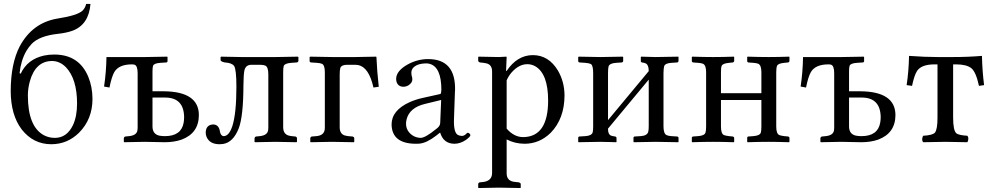

<svg xmlns="http://www.w3.org/2000/svg" viewBox="-20 -718 5029 972"><path d="M121.1 -234.9Q121.1 -76.7 202.6 -33.2Q228 -20 257.8 -20Q317.9 -20 349.1 -84Q370.1 -128.4 370.1 -193.8Q370.1 -317.9 314 -377.4Q283.2 -408.7 244.1 -409.2Q159.7 -409.2 130.9 -305.7Q121.1 -270 121.1 -234.9ZM34.2 -256.8Q34.7 -397 80.1 -483.9Q144.5 -603 271 -624Q371.6 -639.6 397.9 -664.1Q412.1 -678.7 416 -698.2H438Q429.7 -593.3 347.2 -562.5Q317.9 -551.8 274.9 -546.9Q179.2 -536.6 140.1 -495.6Q125.5 -480 112.8 -459Q85.4 -410.2 79.1 -347.2L85 -345.2Q118.7 -418.5 204.1 -437Q228.5 -441.9 254.9 -441.9Q379.9 -441.9 426.8 -329.6Q447.8 -278.8 448.2 -217.8Q448.2 -114.7 380.4 -46.4Q321.8 11.7 240.2 12.2Q148.4 12.2 89.8 -63Q34.7 -135.7 34.2 -256.8Z M676.8 -74.2V-347.2Q676.8 -385.7 660.6 -390.6Q654.8 -392.1 647.9 -392.1Q581.5 -392.1 558.6 -353Q545.4 -330.1 534.2 -274.9L506.8 -279.8Q517.6 -350.6 519 -429.2H714.8L826.2 -431.2L828.1 -429.2V-407.2Q826.7 -402.8 822.8 -401.9L792 -399.9Q760.3 -397.9 754.9 -385.3Q752 -376.5 752 -356.9V-255.9H809.1Q985.8 -254.4 986.8 -136.2Q986.8 -43.9 899.4 -11.2Q861.8 2 814 2Q813 2 711.9 0L608.9 2L606.9 0V-19Q608.9 -25.9 614.7 -26.9L633.8 -28.8Q669.9 -32.7 675.3 -55.7Q676.8 -64 676.8 -74.2ZM912.1 -126Q910.2 -222.7 818.8 -224.1H752V-78.1Q752 -38.6 787.1 -31.2Q799.3 -28.8 814.9 -28.8Q897.5 -28.8 909.7 -96.7Q912.1 -110.4 912.1 -126Z M1021.5 -45.9Q1021.5 -78.6 1047.4 -86.4Q1053.2 -87.9 1058.6 -87.9Q1086.4 -87.9 1092.8 -56.2Q1093.3 -52.7 1093.8 -49.8Q1098.6 -29.8 1111.8 -28.8Q1138.7 -28.8 1154.8 -75.7Q1155.3 -77.1 1155.8 -78.1Q1176.8 -142.6 1176.8 -278.8Q1176.8 -366.7 1165 -384.3Q1153.3 -399.9 1117.7 -401.9Q1098.1 -406.2 1096.7 -413.1V-429.2L1099.6 -431.2Q1100.6 -431.2 1202.6 -429.2H1376.5L1487.8 -431.2L1490.7 -429.2V-409.2Q1488.8 -402.8 1482.4 -401.9L1454.6 -399.9Q1421.9 -397.5 1416.5 -384.3Q1413.6 -375 1413.6 -353V-74.2Q1413.6 -37.6 1444.8 -30.8Q1450.7 -29.8 1456.5 -28.8L1475.6 -26.9Q1482.4 -24.9 1483.4 -19V0L1481.4 2Q1480.5 2 1374.5 0L1270.5 2L1268.6 0V-19Q1270.5 -25.4 1276.4 -26.9L1295.4 -28.8Q1331.5 -32.7 1336.9 -55.7Q1338.4 -63.5 1338.4 -74.2V-341.8Q1338.4 -377.9 1323.7 -385.7Q1314 -389.6 1298.3 -390.1H1253.4Q1223.6 -390.1 1217.3 -361.3Q1212.9 -341.3 1212.4 -286.1Q1211.9 -128.9 1188.5 -67.9Q1160.6 2.4 1109.9 10.7Q1100.6 12.2 1091.8 12.2Q1041 12.2 1025.4 -25.9Q1021.5 -35.6 1021.5 -45.9Z M1624.5 -74.2V-352.1Q1624.5 -388.2 1609.9 -395Q1600.6 -398.9 1583.5 -399.9L1553.7 -401.9Q1548.3 -403.8 1547.4 -407.2V-429.2L1550.8 -431.2Q1551.8 -431.2 1662.6 -429.2H1778.3L1883.8 -431.2L1885.7 -429.2Q1888.7 -357.9 1897.5 -278.8L1870.6 -274.9Q1847.7 -377.4 1793.5 -388.7Q1785.2 -390.1 1777.3 -390.1H1738.8Q1709 -390.1 1703.1 -374.5Q1699.7 -363.8 1699.7 -340.8V-74.2Q1699.7 -39.1 1727.1 -31.7Q1734.4 -29.8 1742.7 -28.8L1765.6 -26.9Q1772.5 -24.4 1773.4 -19V0L1771.5 2Q1770.5 2 1660.6 0L1552.7 2L1550.8 0V-19Q1552.7 -25.9 1558.6 -26.9L1581.5 -28.8Q1620.1 -32.2 1624 -63Q1624.5 -68.8 1624.5 -74.2Z M2213.4 -211.9 2131.3 -191.9Q2052.7 -172.9 2038.1 -112.8Q2035.6 -102.1 2035.6 -91.8Q2035.6 -56.6 2065.9 -34.2Q2085.4 -20.5 2109.4 -20Q2132.8 -20 2187.5 -64.5Q2192.9 -68.8 2195.3 -70.8Q2207.5 -81.1 2208.5 -95.2ZM2208.5 -45.9H2206.5L2187.5 -30.8Q2140.6 4.9 2106 8.8Q2094.7 10.3 2081.5 9.8Q1963.9 7.8 1962.4 -87.9Q1962.4 -159.7 2054.7 -201.2Q2084.5 -214.4 2119.6 -222.2L2209.5 -242.2Q2213.9 -244.6 2214.4 -263.2Q2214.4 -379.4 2154.3 -395Q2146.5 -397 2139.6 -397Q2087.9 -397 2068.4 -370.6Q2062.5 -361.3 2062.5 -352.1Q2062.5 -339.4 2064.5 -333Q2067.4 -326.2 2067.4 -315.9Q2067.4 -298.8 2047.9 -286.1Q2036.1 -279.3 2023.4 -278.8Q1994.1 -278.8 1986.8 -306.2Q1985.4 -312.5 1985.4 -317.9Q1985.4 -359.4 2045.4 -392.6Q2094.7 -418.9 2147.5 -418.9Q2288.1 -418.9 2283.7 -259.3Q2283.7 -257.3 2283.2 -256.8L2278.3 -115.2Q2275.9 -47.9 2297.4 -35.2Q2306.6 -30.3 2318.4 -29.8Q2330.6 -29.8 2342.8 -43Q2346.2 -45.4 2347.2 -45.9Q2355 -45.9 2360.4 -37.1Q2361.3 -34.7 2361.3 -33.2Q2361.3 -26.4 2338.9 -9.8Q2310.1 9.8 2280.3 9.8Q2225.6 9.3 2208.5 -45.9Z M2544.9 -311V-66.9Q2582 -23.9 2628.9 -23.9Q2754.4 -25.4 2754.9 -208Q2754.9 -343.3 2690.9 -381.8Q2671.4 -393.1 2649.9 -393.1Q2607.4 -393.1 2570.3 -351.6Q2554.2 -333 2544.9 -311ZM2544.9 -429.2 2542 -358.9H2544.9Q2598.1 -438.5 2677.2 -439Q2757.8 -439 2804.7 -360.4Q2837.4 -304.2 2837.9 -234.9Q2837.4 -117.2 2768.1 -45.9Q2711.4 9.8 2635.3 9.8Q2585.9 9.3 2544.9 -12.2V159.2Q2544.9 194.8 2578.1 201.7Q2583.5 202.6 2587.9 203.1L2606.9 205.1Q2614.7 207.5 2616.2 212.9V231.9L2614.3 233.9Q2613.3 233.9 2505.9 231.9L2402.8 233.9L2400.9 231.9V212.9Q2402.8 206.1 2409.2 205.1L2428.2 203.1Q2470.2 196.8 2471.2 159.2V-356Q2471.2 -389.6 2443.8 -397Q2436.5 -398.9 2428.2 -399.9L2409.2 -401.9Q2402.3 -404.3 2400.9 -410.2V-429.2L2402.8 -431.2Q2403.8 -431.2 2505.9 -429.2L2543 -431.2Z M3019 -429.2Q3019 -429.2 3132.8 -431.2L3134.8 -429.2V-408.2Q3132.8 -403.3 3128.9 -401.9L3099.1 -399.9Q3066.9 -397.9 3061 -382.3Q3058.1 -372.1 3058.1 -348.1V-109.9L3264.2 -357.9Q3264.2 -388.7 3250 -396.5Q3241.2 -400.9 3229 -401.9Q3224.6 -404.3 3224.1 -407.2V-429.2L3226.1 -431.2Q3227.1 -431.2 3298.8 -429.2L3414.1 -431.2L3415 -429.2V-408.2Q3413.1 -403.3 3409.2 -401.9L3378.9 -399.9Q3347.2 -397.9 3342.3 -382.8Q3339.4 -372.6 3338.9 -348.1V-79.1Q3338.9 -42 3354 -34.2Q3363.3 -29.8 3378.9 -28.8L3409.2 -26.9Q3414.6 -24.9 3415 -21V0L3414.1 2Q3333.5 0 3298.8 0Q3267.1 0 3189 2L3187 0V-22Q3188.5 -25.9 3191.9 -26.9L3223.1 -28.8Q3256.3 -30.8 3261.7 -50.8Q3264.2 -60.5 3264.2 -79.1V-314.9L3058.1 -66.9V-64.9Q3058.1 -38.1 3072.8 -31.7Q3081.5 -28.3 3095.2 -26.9Q3100.6 -24.4 3101.1 -21V0L3100.1 2Q3085 1.5 3064.9 1Q3038.6 0 3019 0Q2986.3 0 2908.2 2L2907.2 0V-22Q2908.7 -25.9 2912.1 -26.9L2942.9 -28.8Q2975.6 -30.8 2980.5 -48.3Q2982.9 -57.6 2982.9 -77.1V-347.2Q2982.9 -385.7 2972.2 -393.1Q2962.9 -398.4 2942.9 -399.9L2913.1 -401.9Q2907.7 -403.8 2907.2 -407.2V-429.2L2910.2 -431.2Q2911.1 -431.2 3019 -429.2Z M3834.5 -77.1V-211.9H3629.9V-77.1Q3629.9 -41 3645 -34.2Q3653.3 -30.8 3670.9 -28.8L3690.4 -26.9Q3695.8 -24.4 3696.8 -21V0L3694.8 2Q3634.3 0 3590.8 0Q3543.5 0 3483.9 2L3482.4 0V-22Q3483.9 -25.9 3487.8 -26.9L3513.7 -28.8Q3545.9 -31.2 3551.3 -45.9Q3554.7 -55.7 3554.7 -77.1V-353Q3554.7 -388.7 3538.1 -395.5Q3529.3 -398.9 3513.7 -399.9L3487.8 -401.9Q3483.4 -404.3 3482.4 -407.2V-429.2L3484.9 -431.2Q3544.9 -429.2 3590.6 -429.2Q3636.2 -429.2 3695.8 -431.2L3696.8 -429.2V-408.2Q3694.8 -403.3 3690.4 -401.9L3670.9 -399.9Q3639.6 -397 3633.8 -385.3Q3629.4 -375 3629.9 -353V-246.1H3834.5V-353Q3834.5 -388.7 3817.9 -395.5Q3809.1 -398.9 3793.5 -399.9L3767.6 -401.9Q3763.2 -404.3 3762.7 -407.2V-429.2L3764.6 -431.2Q3824.7 -429.2 3871.6 -429.2Q3916 -429.2 3975.6 -431.2L3976.6 -429.2V-408.2Q3974.6 -403.3 3970.7 -401.9L3950.7 -399.9Q3919.4 -397 3914.1 -385.3Q3909.7 -375 3909.7 -353V-77.1Q3909.7 -41 3925.3 -34.2Q3933.6 -30.8 3950.7 -28.8L3970.7 -26.9Q3976.1 -24.4 3976.6 -21V0L3974.6 2Q3914.1 0 3871.6 0Q3823.2 0 3763.7 2L3762.7 0V-22Q3764.2 -25.9 3767.6 -26.9L3793.5 -28.8Q3825.7 -31.2 3831.5 -45.9Q3834.5 -55.7 3834.5 -77.1Z M4203.1 -74.2V-347.2Q4203.1 -385.7 4187 -390.6Q4181.2 -392.1 4174.3 -392.1Q4107.9 -392.1 4085 -353Q4071.8 -330.1 4060.5 -274.9L4033.2 -279.8Q4043.9 -350.6 4045.4 -429.2H4241.2L4352.5 -431.2L4354.5 -429.2V-407.2Q4353 -402.8 4349.1 -401.9L4318.4 -399.9Q4286.6 -397.9 4281.2 -385.3Q4278.3 -376.5 4278.3 -356.9V-255.9H4335.4Q4512.2 -254.4 4513.2 -136.2Q4513.2 -43.9 4425.8 -11.2Q4388.2 2 4340.3 2Q4339.4 2 4238.3 0L4135.3 2L4133.3 0V-19Q4135.3 -25.9 4141.1 -26.9L4160.2 -28.8Q4196.3 -32.7 4201.7 -55.7Q4203.1 -64 4203.1 -74.2ZM4438.5 -126Q4436.5 -222.7 4345.2 -224.1H4278.3V-78.1Q4278.3 -38.6 4313.5 -31.2Q4325.7 -28.8 4341.3 -28.8Q4423.8 -28.8 4436 -96.7Q4438.5 -110.4 4438.5 -126Z M4726.1 -122.1V-392.1H4710.9Q4645 -392.1 4622.6 -358.9Q4608.4 -336.9 4597.2 -283.2L4569.8 -287.1Q4580.6 -357.9 4582 -435.1Q4662.1 -429.2 4728 -429.2H4802.7Q4880.9 -429.2 4951.2 -435.1Q4952.6 -361.3 4961.9 -287.1Q4960.4 -287.1 4936 -283.2Q4920.9 -354.5 4896.5 -373.5Q4872.6 -391.6 4821.8 -392.1H4805.2V-122.1Q4805.2 -56.2 4822.3 -42.5Q4835.4 -33.2 4877 -30.8Q4885.7 -22 4879.9 -3.4Q4878.4 0.5 4877 2Q4790 0 4766.1 0Q4736.3 0 4653.8 2Q4645 -6.8 4650.9 -25.4Q4652.3 -29.3 4653.8 -30.8Q4701.7 -33.2 4713.4 -46.9Q4726.1 -64 4726.1 -122.1Z"/></svg>

Font: Linux Libertine Display O
Style: Regular
Weight: 400
Designer: Philipp H. Poll
Foundry: Philipp H. Poll
Version: Version 5.0.9